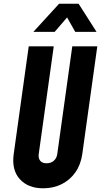

<svg xmlns="http://www.w3.org/2000/svg" viewBox="-20 -1000 547 1036"><path d="M505 -750 424 -169Q416 -112 387 -70.5Q358 -29 313.2 -6.5Q268.5 16 213 16Q131.5 16 86.8 -33.5Q42 -83 54 -169L135 -750H270L189 -169Q186 -146.5 196.8 -132.8Q207.5 -119 231.5 -119Q255 -119 270.5 -132.8Q286 -146.5 289 -169L370 -750ZM160 -828 299 -980H404L501 -828H386L342 -906L275 -828Z"/></svg>

Font: Mohave Light
Style: Bold Italic
Weight: 700
Italic angle: -8°
Version: Version 2.003